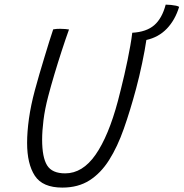

<svg xmlns="http://www.w3.org/2000/svg" viewBox="-20 -810 813 850"><path d="M256 20.5Q168.5 20.5 134.2 -32Q100 -84.5 100 -177Q100 -226 108.2 -285Q116.5 -344 134.5 -411Q143 -443 154 -480.5Q165 -518 176.5 -555.8Q188 -593.5 198 -626Q208 -658.5 215.5 -680Q222 -681.5 230.2 -682Q238.5 -682.5 246 -682.5Q258.5 -682.5 269 -681.5Q279.5 -680.5 285.5 -679.5Q270 -636.5 253 -584.2Q236 -532 220.5 -480Q205 -428 193.5 -384Q178.5 -327 172.5 -278Q166.5 -229 166.5 -192Q166.5 -113.5 188.5 -78Q210.5 -42.5 268.5 -42.5Q345.5 -42.5 403 -125Q460.5 -207.5 502 -363Q508 -386.5 515.5 -416.2Q523 -446 530.5 -478.5Q538 -511 544.8 -544.2Q551.5 -577.5 557 -608.2Q562.5 -639 565.5 -665Q628 -668.5 662.8 -698.5Q697.5 -728.5 713.5 -789.5Q724.5 -789.5 736.8 -788.2Q749 -787 759.2 -784.8Q769.5 -782.5 773 -779.5Q755 -721 718.5 -683Q682 -645 628 -633Q621.5 -588.5 609.2 -530Q597 -471.5 582.5 -417.5Q556.5 -320.5 528.2 -240.2Q500 -160 463.2 -101.8Q426.5 -43.5 376.2 -11.5Q326 20.5 256 20.5Z"/></svg>

Font: Grandstander Thin ExtraLight
Style: Italic
Weight: 250
Italic angle: -15°
Version: Version 1.200